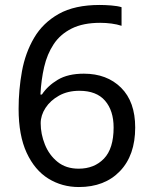

<svg xmlns="http://www.w3.org/2000/svg" viewBox="-20 -744 612 774"><path d="M55 -305Q55 -382 68.5 -456.5Q82 -531 117.5 -591.5Q153 -652 217 -688Q281 -724 382 -724Q403 -724 428.5 -722Q454 -720 470 -715V-640Q452 -646 429.5 -649Q407 -652 384 -652Q315 -652 269 -629Q223 -606 196.5 -566Q170 -526 158 -474Q146 -422 143 -363H149Q172 -398 213 -422.5Q254 -447 318 -447Q411 -447 468 -390.5Q525 -334 525 -230Q525 -118 463.5 -54Q402 10 298 10Q230 10 175 -24Q120 -58 87.5 -128Q55 -198 55 -305ZM297 -64Q360 -64 399 -104.5Q438 -145 438 -230Q438 -298 403.5 -338Q369 -378 300 -378Q253 -378 218 -358.5Q183 -339 163.5 -309Q144 -279 144 -247Q144 -204 161 -161.5Q178 -119 212 -91.5Q246 -64 297 -64Z"/></svg>

Font: Noto Sans Zanabazar Square
Style: Regular
Weight: 400
Version: Version 2.005; ttfautohint (v1.8.4.7-5d5b)